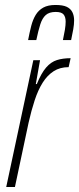

<svg xmlns="http://www.w3.org/2000/svg" viewBox="-20 -752 318 772"><path d="M5 0 114 -510H141L124 -414H128Q146 -458 165.5 -480.5Q185 -503 209 -510.5Q233 -518 264 -518L256 -482Q221 -482 195.5 -465.5Q170 -449 151.5 -419.5Q133 -390 119.5 -349Q106 -308 95 -259L40 0ZM93 -591Q99 -622 105.5 -647.5Q112 -673 123.5 -692Q135 -711 154 -721.5Q173 -732 203 -732Q233 -732 248.5 -724.5Q264 -717 271 -703Q278 -689 278 -670Q278 -654 274.5 -634Q271 -614 266 -591H233Q238 -614 241 -632.5Q244 -651 244 -665Q244 -684 235.5 -694Q227 -704 204 -704Q178 -704 164 -691.5Q150 -679 142 -654Q134 -629 126 -591Z"/></svg>

Font: Saira ExtraCondensed Thin
Style: Italic
Weight: 250
Width: 2
Italic angle: -12°
Designer: Hector Gatti with collaboration of the Omnibus-Type team
Foundry: Omnibus-Type
Version: Version 1.101